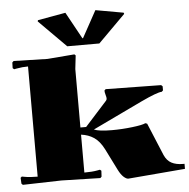

<svg xmlns="http://www.w3.org/2000/svg" viewBox="-64 -1063 1128 1146"><g transform="rotate(-5 500.0 -490.5)"><path d="M363.8 -799.8 201.2 -962.9 203.1 -970.2 370.1 -1000 458 -839.8H461.9L549.8 -1000L716.8 -970.2L719.2 -962.9L556.2 -799.8ZM120.1 -700.2Q85.4 -700.2 51.8 -693.8L36.1 -690.9L27.8 -698.2L28.8 -731.9L37.1 -740.2L240.2 -734.9L401.9 -748L409.2 -741.2Q399.9 -667 399.9 -660.2V-310.1H434.1L565.9 -456.1Q570.8 -460.9 570.8 -470.2Q570.8 -476.1 566.4 -491.5Q562 -506.8 562 -517.1L569.8 -524.9L901.9 -520L910.2 -512.2V-487.8L901.9 -480Q875.5 -480 773.9 -432.1L479 -291Q509.3 -277.8 585.9 -277.8Q647 -277.8 708.5 -285.2Q770 -292.5 788.1 -301.8L798.8 -297.9L879.9 -103Q895 -68.8 922.4 -54.4Q949.7 -40 990.2 -40H1000V-9.8L658.2 19Q646.5 19 630.6 4.9Q614.7 -9.3 600.1 -38.1L535.2 -168Q510.3 -216.8 477.1 -239.3Q443.8 -261.7 399.9 -267.1V-40Q446.8 -40 478 -45.9L494.1 -48.8L502 -42L500 -6.8L492.2 1L259.8 -4.9L27.8 1L20 -6.8L18.1 -42L25.9 -48.8L42 -45.9Q73.2 -40 120.1 -40Z"/></g></svg>

Font: Yokawerad
Style: Regular
Weight: 500
Designer: gluk
Foundry: gluk
Version: Version 0.79